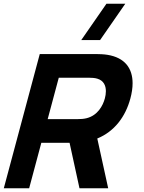

<svg xmlns="http://www.w3.org/2000/svg" viewBox="-83 -1010 773 1030"><path d="M589.1 -990H488.1L352.9 -795H453.9ZM497.4 0 438.9 -267C531 -304.5 590.3 -384 616.5 -482C624.3 -511 628.3 -538.3 628.3 -563.4C628.3 -643.3 587.3 -700.8 493.2 -716C475 -719 448.3 -720 434.3 -720H130.3L-62.6 0H73.4L138.7 -244H290.2L343.4 0ZM232.3 -593H394.3C408.3 -593 426 -592 438.9 -588C474 -577.7 485 -549.8 485 -520.7C485 -507.5 482.8 -494.1 479.5 -482C469.1 -443 441.1 -391 382.1 -376C367 -372 348.8 -371 334.8 -371H172.8Z"/></svg>

Font: Manrope
Style: ExtraBoldItalic
Weight: 800
Italic angle: -15°
Designer: Mikhail Sharanda
Foundry: Mikhail Sharanda
Version: Version 4.502;hotconv 1.0.109;makeotfexe 2.5.65596